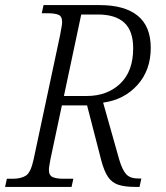

<svg xmlns="http://www.w3.org/2000/svg" viewBox="-38 -734 651 754"><path d="M-18 0 -11 -32H11Q45 -32 64 -44.5Q83 -57 94 -108L198 -596Q201 -613 203.5 -626.5Q206 -640 206 -647Q206 -670 191.5 -676Q177 -682 147 -682H126L133 -714H354Q451 -714 502.5 -672.5Q554 -631 554 -546Q554 -458 501.5 -400Q449 -342 367 -331L430 -108Q442 -67 457.5 -50Q473 -33 505 -33H517L510 0H494Q452 0 426.5 -8.5Q401 -17 386 -39.5Q371 -62 360 -103L304 -320H205L160 -108Q158 -96 156 -85Q154 -74 154 -67Q154 -45 169 -38.5Q184 -32 211 -32H250L243 0ZM302 -357Q383 -357 434 -405.5Q485 -454 485 -544Q485 -613 450 -645Q415 -677 347 -677H281L213 -357Z"/></svg>

Font: Noto Serif SemiCondensed Light
Style: Italic
Weight: 300
Width: 4
Italic angle: -12°
Designer: Monotype Design Team
Foundry: Monotype Imaging Inc.
Version: Version 2.013; ttfautohint (v1.8.4.7-5d5b)